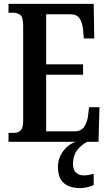

<svg xmlns="http://www.w3.org/2000/svg" viewBox="-20 -734 562 994"><path d="M24 0V-46H50Q74 -46 87 -59Q100 -72 100 -108V-601Q100 -645 85 -656.5Q70 -668 50 -668H24V-714H465L468 -535H414L410 -579Q407 -614 393 -637Q379 -660 345 -660H219V-401H410V-347H219V-54H366Q400 -54 416 -78Q432 -102 436 -135L441 -179H495L490 0ZM397 240Q340 240 310 213.5Q280 187 280 130Q280 83 308.5 46.5Q337 10 374 0H433Q408 10 383 39Q358 68 358 115Q358 146 374 160Q390 174 414 174Q434 174 465 166V224Q452 231 431 235.5Q410 240 397 240Z"/></svg>

Font: Noto Serif Georgian ExtraCondensed SemiBold
Style: Regular
Weight: 600
Width: 2
Designer: Monotype Design Team, Akaki Razmadze
Foundry: Google LLC
Version: Version 2.003; ttfautohint (v1.8.4.7-5d5b)